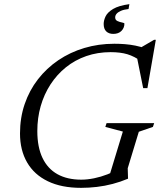

<svg xmlns="http://www.w3.org/2000/svg" viewBox="-20 -896 772 926"><path d="M372 -29.5Q401 -29.5 434 -36.2Q467 -43 498.2 -55.2Q529.5 -67.5 552 -84L501 -26.5L572.5 -261.5L488 -284L494 -302H723.5L717.5 -284L649.5 -260.5L596 -84.5L597.5 -35L597 -34Q561.5 -19 523.5 -9Q485.5 1 447 5.5Q408.5 10 371 10Q276.5 10 210.8 -21.8Q145 -53.5 110.8 -112.5Q76.5 -171.5 76.5 -252.5Q76.5 -328 99 -394Q121.5 -460 163 -513.5Q204.5 -567 261.2 -605.5Q318 -644 386.5 -664.5Q455 -685 531.5 -685Q557.5 -685 582.8 -683Q608 -681 633 -676Q658 -671 682.5 -662H651L723 -704H731.5L691 -471H670.5L640 -622.5L664.5 -598.5Q627.5 -624.5 594 -634.5Q560.5 -644.5 513.5 -644.5Q450.5 -644.5 396 -625.5Q341.5 -606.5 298 -571.5Q254.5 -536.5 223.5 -488.8Q192.5 -441 176.2 -384Q160 -327 160 -264Q160 -186.5 185 -134.2Q210 -82 257.2 -55.8Q304.5 -29.5 372 -29.5ZM580 -782Q580 -761.5 565.8 -747Q551.5 -732.5 526.5 -732.5Q505 -732.5 492.5 -744.5Q480 -756.5 480 -780.5Q480 -797.5 489.2 -817Q498.5 -836.5 525.5 -852.8Q552.5 -869 604 -876L600 -852.5Q577.5 -850 563.2 -843.8Q549 -837.5 542.2 -829.5Q535.5 -821.5 535.5 -812Q535.5 -799.5 546.5 -794.5Q557.5 -789.5 568.8 -787.5Q580 -785.5 580 -782Z"/></svg>

Font: Newsreader 24pt
Style: Italic
Weight: 400
Italic angle: -17°
Designer: Hugues Gentile
Foundry: Production Type
Version: Version 1.003